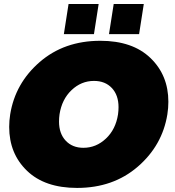

<svg xmlns="http://www.w3.org/2000/svg" viewBox="-20 -920 873 957"><path d="M523.3 -750 546.7 -900H696.7L673.3 -750ZM298.3 -750 321.7 -900H471.7L448.3 -750ZM25.8 -287.5Q25.8 -318.3 30.8 -350Q55.8 -505 177.9 -610.8Q300 -716.7 480 -716.7Q640.8 -716.7 730 -630.8Q819.2 -545 819.2 -412.5Q819.2 -381.7 814.2 -350Q789.2 -195 666.7 -89.2Q544.2 16.7 364.2 16.7Q203.3 16.7 114.6 -68.8Q25.8 -154.2 25.8 -287.5ZM274.2 -314.2Q274.2 -254.2 307.5 -218.8Q340.8 -183.3 395.8 -183.3Q459.2 -183.3 507.9 -229.2Q556.7 -275 568.3 -350Q570.8 -368.3 570.8 -385.8Q570.8 -445.8 537.5 -481.3Q504.2 -516.7 448.3 -516.7Q385 -516.7 336.7 -470.8Q288.3 -425 276.7 -350Q274.2 -331.7 274.2 -314.2Z"/></svg>

Font: BoonTook
Style: Italic
Weight: 400
Italic angle: -9°
Designer: Sungsit Sawaiwan
Foundry: FontUni
Version: Version 3.0